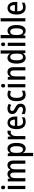

<svg xmlns="http://www.w3.org/2000/svg" viewBox="2412 -3304 1040 5903"><g transform="rotate(-90 2931.5 -353.0)"><path d="M120 -838C84 -838 63 -818 63 -776C63 -735 85 -714 120 -714C154 -714 175 -735 175 -776C175 -817 155 -838 120 -838ZM168 -633H69V-93H168Z M801 -643C741 -643 695 -616 668 -558H659C642 -610 599 -643 532 -643C476 -643 428 -617 402 -560H396L385 -633H306V-93H405V-367C405 -485 426 -557 503 -557C554 -557 578 -519 578 -433V-93H676V-383C676 -497 703 -557 774 -557C825 -557 849 -517 849 -431V-93H947V-450C947 -581 900 -643 801 -643Z M1313 -643C1254 -643 1212 -615 1182 -560H1176L1163 -633H1083V147H1182V-85C1182 -105 1179 -133 1176 -163H1182C1209 -114 1255 -83 1315 -83C1423 -83 1489 -184 1489 -363C1489 -547 1423 -643 1313 -643ZM1288 -559C1359 -559 1388 -491 1388 -363C1388 -235 1356 -167 1289 -167C1213 -167 1182 -229 1182 -359V-379C1182 -503 1214 -559 1288 -559Z M1821 -643C1764 -643 1722 -598 1696 -540H1690L1677 -633H1601V-93H1699V-374C1698 -475 1748 -544 1816 -544C1829 -544 1846 -542 1858 -537L1869 -637C1853 -641 1836 -643 1821 -643Z M2110 -642C1984 -642 1912 -541 1912 -359C1912 -192 1983 -83 2130 -83C2186 -83 2232 -94 2276 -118V-203C2229 -176 2187 -164 2137 -164C2055 -164 2012 -223 2010 -341H2299V-401C2299 -543 2232 -642 2110 -642ZM2110 -564C2174 -564 2204 -500 2205 -415H2011C2016 -516 2052 -564 2110 -564Z M2694 -243C2694 -328 2643 -367 2568 -407C2493 -446 2472 -463 2472 -501C2472 -538 2499 -561 2546 -561C2587 -561 2622 -547 2657 -527L2690 -605C2645 -630 2599 -643 2546 -643C2443 -643 2376 -588 2376 -498C2376 -413 2422 -374 2501 -333C2579 -295 2596 -272 2596 -236C2596 -193 2569 -166 2515 -166C2465 -166 2412 -186 2376 -209V-114C2413 -95 2458 -83 2516 -83C2627 -83 2694 -138 2694 -243Z M2975 -83C3020 -83 3060 -93 3094 -115V-200C3059 -180 3025 -168 2984 -168C2910 -168 2873 -233 2873 -360C2873 -490 2909 -557 2983 -557C3012 -557 3043 -548 3074 -533L3103 -613C3072 -631 3031 -643 2979 -643C2844 -643 2772 -540 2772 -359C2772 -172 2842 -83 2975 -83Z M3248 -838C3212 -838 3191 -818 3191 -776C3191 -735 3213 -714 3248 -714C3282 -714 3303 -735 3303 -776C3303 -817 3283 -838 3248 -838ZM3296 -633H3197V-93H3296Z M3664 -643C3608 -643 3557 -615 3530 -561H3524L3513 -633H3434V-93H3533V-367C3533 -498 3561 -557 3640 -557C3696 -557 3719 -515 3719 -433V-93H3817V-453C3817 -582 3763 -643 3664 -643Z M4103 -83C4164 -83 4204 -112 4234 -160H4240L4254 -93H4333V-853H4234V-645C4234 -621 4237 -592 4240 -563H4235C4206 -613 4160 -643 4101 -643C3993 -643 3927 -543 3927 -362C3927 -181 3992 -83 4103 -83ZM4128 -165C4060 -165 4028 -233 4028 -362C4028 -488 4060 -558 4127 -558C4205 -558 4235 -496 4235 -368V-342C4235 -223 4202 -165 4128 -165Z M4521 -838C4485 -838 4464 -818 4464 -776C4464 -735 4486 -714 4521 -714C4555 -714 4576 -735 4576 -776C4576 -817 4556 -838 4521 -838ZM4569 -633H4470V-93H4569Z M4806 -652V-853H4707V-93H4785L4800 -159H4806C4837 -109 4878 -83 4938 -83C5047 -83 5113 -183 5113 -363C5113 -545 5047 -642 4938 -642C4878 -642 4836 -613 4806 -562H4802C4803 -591 4806 -624 4806 -652ZM4912 -558C4979 -558 5012 -493 5012 -365C5012 -231 4978 -166 4914 -166C4837 -166 4806 -229 4806 -356V-373C4806 -486 4829 -558 4912 -558Z M5323 -93V-853H5224V-93Z M5634 -642C5508 -642 5436 -541 5436 -359C5436 -192 5507 -83 5654 -83C5710 -83 5756 -94 5800 -118V-203C5753 -176 5711 -164 5661 -164C5579 -164 5536 -223 5534 -341H5823V-401C5823 -543 5756 -642 5634 -642ZM5634 -564C5698 -564 5728 -500 5729 -415H5535C5540 -516 5576 -564 5634 -564Z"/></g></svg>

Font: Noto Sans Kannada UI Condensed Medium
Style: Regular
Weight: 500
Width: 3
Designer: Jelle Bosma - Monotype Design Team
Foundry: Monotype Imaging Inc.
Version: Version 2.005